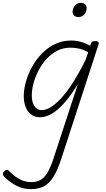

<svg xmlns="http://www.w3.org/2000/svg" viewBox="-121 -802 739 1341"><path d="M93 519Q41 519 -4.5 496Q-50 473 -90 434Q-100 424 -101 414Q-102 404 -91 394Q-80 383 -72 384Q-64 385 -56 394Q-21 430 17 450Q55 470 98 470Q140 470 168 451Q196 432 216.5 393.5Q237 355 256 295L423 -215Q375 -136 329 -84Q283 -32 240.5 -7.5Q198 17 158 17Q124 17 98.5 -1Q73 -19 59 -52.5Q45 -86 45 -131Q45 -177 59.5 -229.5Q74 -282 102 -333.5Q130 -385 170.5 -427Q211 -469 263 -494Q315 -519 378 -519Q409 -519 444 -509.5Q479 -500 509 -482L514 -497Q517 -507 523.5 -511Q530 -515 543 -515Q561 -515 566 -507.5Q571 -500 566 -488L310 298Q285 377 256.5 426Q228 475 189.5 497Q151 519 93 519ZM171 -33Q211 -33 260.5 -72.5Q310 -112 365.5 -191Q421 -270 478 -387L495 -437Q457 -458 426.5 -463.5Q396 -469 369 -469Q320 -469 278.5 -447.5Q237 -426 204 -390Q171 -354 148 -309.5Q125 -265 113 -220Q101 -175 101 -136Q101 -106 109 -82.5Q117 -59 132.5 -46Q148 -33 171 -33ZM426 -683Q409 -683 397.5 -692.5Q386 -702 386 -719Q386 -743 402 -762.5Q418 -782 444 -782Q461 -782 472.5 -773Q484 -764 484 -745Q484 -722 469 -702.5Q454 -683 426 -683Z"/></svg>

Font: Playwrite US Trad ExtraLight
Style: Regular
Weight: 250
Designer: Veronika Burian, José Scaglione
Foundry: TypeTogether
Version: Version 1.003